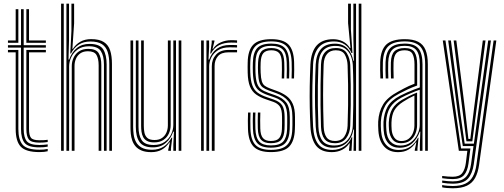

<svg xmlns="http://www.w3.org/2000/svg" viewBox="-20 -820 2739 1044"><path d="M194.4 -18.7Q133.5 -18.7 113.9 -43Q94.3 -67.3 94.3 -118.5V-561.3H23.2V-574.2H94.3V-770H108.8V-574.2H229.4V-561.3H108.8V-118.5Q108.8 -72.2 125.9 -51.9Q142.9 -31.6 194.4 -31.6Q205 -31.6 216.4 -32.5Q227.8 -33.3 239.4 -34.9V-22.6Q229.4 -20.5 217.9 -19.6Q206.3 -18.7 194.4 -18.7ZM194.4 7Q121.2 7 93.2 -22.2Q65.3 -51.4 65.3 -118.5V-535.6H23.2V-548.5H79.8V-118.5Q79.8 -59.7 103.3 -32.8Q126.8 -5.9 194.4 -5.9Q206.4 -5.9 218 -6.8Q229.7 -7.8 239.4 -10.1V2.4Q221.7 7 194.4 7ZM194.4 -44.5Q150.8 -44.5 137.1 -61.3Q123.3 -78.2 123.3 -118.5V-548.5H229.4V-535.6H137.8V-118.5Q137.8 -84.4 148.3 -70.9Q158.9 -57.4 194.4 -57.4Q208.5 -57.4 220.1 -57.9Q231.6 -58.5 239.4 -60V-47.7Q230.3 -46.2 218.8 -45.3Q207.3 -44.5 194.4 -44.5ZM23.2 -587.1V-600H65.3V-770H79.8V-587.1ZM123.3 -587.1V-770H137.8V-600H229.4V-587.1Z M574.3 0V-470.3Q574.3 -509.9 565.4 -537.6Q556.6 -565.3 534.2 -579.9Q511.9 -594.4 471.4 -594.4Q434.9 -594.4 408.5 -577.5Q382.2 -560.6 365.8 -528.8H362.1L368.4 -653.1V-800H383V-693.4L373.6 -554.2H376.3Q392.3 -579.4 417.2 -593.3Q442.1 -607.3 475.4 -607.3Q520.1 -607.3 544.6 -591.4Q569.2 -575.6 579 -545.6Q588.7 -515.6 588.7 -472.8V0ZM312.2 0V-800H326.7V0ZM370.2 0V-460.1Q370.2 -484.6 380.1 -506Q389.9 -527.5 409.8 -540.9Q429.8 -554.3 460.1 -554.3Q501.9 -554.3 516.4 -531.1Q530.9 -507.8 530.9 -465.5V0H516.4V-464.7Q516.4 -500.4 504.7 -520.9Q493.1 -541.3 458.2 -541.3Q433.5 -541.3 417.3 -530.3Q401.1 -519.2 393.2 -501Q385.2 -482.8 385.2 -461.2V0ZM341.2 0V-800H355.3V-601.6L352.4 -495.8H356.2Q369.5 -535.8 397.8 -558.7Q426.1 -581.6 467.7 -581.3Q523.1 -580.9 541.4 -551.1Q559.8 -521.4 559.8 -469.5V0H545.3V-467.9Q545.3 -516.4 528.3 -542.4Q511.2 -568.4 463.1 -568.4Q427.2 -568.4 403.4 -551.5Q379.6 -534.7 367.7 -509.4Q355.8 -484.2 355.8 -459V0Z M802.8 7.3Q771.2 7.3 750.4 -1.3Q729.6 -9.9 717.3 -24.2Q705.1 -38.5 699 -56.3Q693 -74 691.2 -92.4Q689.5 -110.7 689.5 -127.2V-600H704V-129.7Q704 -110.2 706.8 -88.5Q709.6 -66.8 719.6 -48Q729.5 -29.2 750.3 -17.4Q771 -5.6 806.8 -5.6Q843.5 -5.6 869.8 -22.7Q896.1 -39.8 912.6 -71.2H916.6L909.5 -12.6V0H894.8L894.7 -5.6L903.8 -45.8H900.9Q884.4 -20.4 860.1 -6.5Q835.9 7.3 802.8 7.3ZM951.5 0V-600H966V0ZM818.1 -45.7Q793.8 -45.7 779.5 -53.7Q765.2 -61.7 758.4 -74.8Q751.5 -87.9 749.5 -103.5Q747.4 -119.2 747.4 -134.5V-600H761.9V-135.3Q761.9 -116.2 765.4 -98.6Q768.9 -81 781.2 -69.8Q793.6 -58.7 820.1 -58.7Q844.8 -58.7 860.8 -69.7Q876.9 -80.8 884.9 -99.1Q892.8 -117.4 892.8 -138.8V-600H908V-139.9Q908 -115.4 898.2 -93.9Q888.3 -72.3 868.4 -59Q848.4 -45.7 818.1 -45.7ZM810.4 -18.7Q759.3 -19.1 738.9 -47.5Q718.5 -75.9 718.5 -130.5V-600H733V-132.1Q733 -84.7 750.2 -58.2Q767.4 -31.6 815.2 -31.6Q851.3 -31.6 875.1 -48.3Q898.9 -64.9 910.7 -90.2Q922.5 -115.4 922.5 -141V-600H937V0H922.5V-35L925.8 -104.2H921.8Q909.7 -67.5 881.6 -43Q853.5 -18.4 810.4 -18.7Z M1102.5 0V-600H1116.9L1117 -565L1113.7 -495.8H1117.4Q1131 -534.4 1159.5 -554.9Q1187.9 -575.5 1230.3 -575.5Q1240.8 -575.5 1251.7 -575.2Q1262.5 -575 1269.1 -574.6V-561.8Q1262 -562.1 1250.4 -562.3Q1238.8 -562.6 1227.9 -562.6Q1190.3 -562.6 1165.6 -547Q1141 -531.4 1129.1 -507.5Q1117.2 -483.7 1117.2 -459V0ZM1073.5 0V-600H1088V0ZM1131.7 0V-460.1Q1131.7 -497.3 1154.8 -522.9Q1178 -548.5 1222.2 -548.5Q1234.1 -548.5 1246.1 -548.5Q1258.1 -548.5 1269.1 -548.5V-535.5Q1258.1 -535.6 1245.9 -535.6Q1233.7 -535.5 1222.2 -535.5Q1183 -535.5 1165 -514.4Q1146.9 -493.3 1146.9 -461.2V0ZM1123.1 -528.8 1131.2 -587.4V-600H1145.9L1146 -595.6L1135.7 -554.2H1138.4Q1152.6 -577.1 1179.6 -589.3Q1206.7 -601.5 1236 -601.5Q1243 -601.5 1251.2 -601.3Q1259.4 -601.1 1269.1 -600.4V-587.5Q1260.7 -588.2 1252.8 -588.4Q1244.9 -588.6 1236.8 -588.6Q1199.9 -588.6 1171.8 -574.6Q1143.7 -560.6 1127.3 -528.8Z M1452.6 7Q1388.7 7 1359.7 -22Q1330.7 -51 1328.4 -118.5Q1327.8 -140.2 1327.7 -163.5Q1327.5 -186.8 1328.8 -208H1342.1Q1341.1 -187.7 1341.1 -163.4Q1341.2 -139 1341.7 -119.2Q1343.7 -58 1369.5 -31.5Q1395.3 -5.1 1452.6 -5.1Q1515 -5.1 1541.2 -31.8Q1567.5 -58.5 1569.3 -116.9Q1569.9 -129.3 1570 -139.8Q1570.1 -150.4 1570 -161Q1569.9 -171.7 1569.9 -184.2Q1569.9 -241.4 1547.8 -269.6Q1525.7 -297.9 1480.5 -314.1L1443.2 -327.5Q1420.8 -335.6 1408.3 -345.2Q1395.9 -354.8 1390.3 -373.1Q1384.8 -391.4 1383.2 -425.4Q1382.6 -438.3 1382.5 -451.1Q1382.5 -463.9 1383.2 -479.3Q1385.3 -521.8 1401.4 -540.3Q1417.6 -558.7 1455.4 -558.7Q1490.9 -558.7 1507.7 -541Q1524.4 -523.2 1525.7 -480.1Q1526.2 -466.3 1526.3 -443.4Q1526.4 -420.5 1525.3 -393.4H1511.9Q1513 -419.5 1512.9 -441Q1512.9 -462.5 1512.4 -479.5Q1511.4 -516.1 1497.8 -531.4Q1484.2 -546.6 1455.4 -546.6Q1425.1 -546.6 1411.9 -531Q1398.7 -515.4 1397.3 -479.3Q1396.8 -464.7 1396.7 -453.3Q1396.6 -441.9 1397.3 -425.4Q1398.7 -394.5 1403.6 -378.3Q1408.5 -362.1 1419 -354.1Q1429.6 -346.1 1447.4 -339.4L1484.1 -325.9Q1514.3 -315 1536.7 -299Q1559.2 -282.9 1571.6 -255.9Q1584 -228.9 1584 -184.2Q1584 -171.6 1584.1 -160.9Q1584.2 -150.2 1584.1 -139.7Q1584 -129.2 1583.4 -116.7Q1581.4 -53.3 1552.7 -23.1Q1523.9 7 1452.6 7ZM1452.6 -17.1Q1400.8 -17.1 1378.9 -41.7Q1357 -66.4 1355.3 -119.7Q1354.8 -140.4 1354.5 -161.5Q1354.2 -182.5 1355.5 -208H1369Q1367.6 -182.2 1368 -159.4Q1368.3 -136.7 1368.6 -120.2Q1370.2 -71.5 1389.6 -50.4Q1409.1 -29.2 1452.6 -29.2Q1501.2 -29.2 1520.4 -51.1Q1539.5 -72.9 1541.1 -117.3Q1541.9 -135.9 1541.8 -150.7Q1541.7 -165.5 1541.7 -184.2Q1541.7 -232.5 1525 -255.3Q1508.2 -278 1473.3 -290.1L1434.9 -303.5Q1406.3 -313.6 1389.3 -326.5Q1372.4 -339.4 1364.5 -362.3Q1356.7 -385.2 1355 -425.2Q1354.3 -442.5 1354.5 -453.8Q1354.8 -465 1355 -479.5Q1356 -533.6 1378.5 -558.3Q1401.1 -582.9 1455.4 -582.9Q1505.9 -582.9 1528.3 -559.4Q1550.7 -535.9 1552.3 -481.4Q1552.8 -463.4 1553.1 -442.1Q1553.3 -420.8 1552.1 -393.4H1538.6Q1539.9 -422.1 1539.7 -443.4Q1539.5 -464.7 1539 -481.3Q1537.6 -530.1 1517.7 -550.4Q1497.7 -570.8 1455.4 -570.8Q1409.3 -570.8 1389.6 -549.2Q1369.9 -527.6 1369.1 -479.5Q1368.9 -464.3 1368.6 -453.4Q1368.4 -442.6 1369.1 -425.2Q1370.8 -386.9 1378 -366.2Q1385.2 -345.6 1400 -334.8Q1414.7 -324 1439 -315.4L1476.9 -302Q1517.2 -287.9 1536.5 -262.5Q1555.8 -237.2 1555.8 -184.2Q1555.8 -165.5 1555.9 -150.5Q1556 -135.5 1555.2 -117.1Q1553.4 -65.5 1530.8 -41.3Q1508.2 -17.1 1452.6 -17.1ZM1452.6 -41.3Q1417.3 -41.3 1400.3 -59.3Q1383.2 -77.3 1381.9 -121Q1381.6 -139.3 1381.4 -161.9Q1381.1 -184.4 1382.3 -208H1395.6Q1394.6 -188.1 1394.7 -165.3Q1394.8 -142.5 1395.3 -121.8Q1396.2 -85.2 1409.7 -69.3Q1423.2 -53.4 1452.6 -53.4Q1485.6 -53.4 1498.5 -69.5Q1511.5 -85.6 1512.9 -117.7Q1513.9 -135.7 1513.7 -150.6Q1513.5 -165.5 1513.5 -184.2Q1513.5 -224 1501.5 -241Q1489.4 -258 1465.9 -266.2L1426.3 -279.8Q1394.5 -290.7 1372.7 -306.2Q1350.8 -321.7 1339.3 -349.6Q1327.8 -377.5 1326.8 -425Q1326.2 -443.5 1326.4 -456.5Q1326.6 -469.5 1326.8 -479.7Q1327.8 -546.9 1357.1 -576.9Q1386.4 -607 1455.4 -607Q1519.3 -607 1548.1 -578.3Q1576.9 -549.5 1579.2 -482.5Q1579.7 -464.1 1579.8 -440Q1579.9 -415.9 1578.8 -393.4H1565.5Q1566.5 -414.3 1566.5 -438.4Q1566.4 -462.4 1565.9 -481.8Q1563.8 -542.4 1538.1 -568.7Q1512.4 -594.9 1455.4 -594.9Q1393.9 -594.9 1367.9 -567.6Q1341.9 -540.3 1340.9 -479.7Q1340.7 -464.5 1340.4 -453.4Q1340.2 -442.2 1340.9 -425Q1342.6 -381.5 1351.9 -356.3Q1361.2 -331 1380.4 -316.7Q1399.7 -302.3 1430.6 -291.7L1469.5 -278.2Q1502.8 -266.7 1515.2 -245.5Q1527.6 -224.3 1527.6 -184.2Q1527.6 -173.7 1527.7 -163.2Q1527.8 -152.6 1527.7 -141.4Q1527.6 -130.2 1527 -117.5Q1525.6 -78.3 1509.1 -59.8Q1492.7 -41.3 1452.6 -41.3Z M1945 0H1930.5V-800H1945ZM1916 0H1902.3L1904.9 -115.8L1901.6 -115.8Q1894.8 -71.7 1865.9 -44.2Q1837 -16.8 1791 -16.8Q1745.6 -16.8 1722.8 -44.4Q1700 -72.1 1696.7 -131.2Q1694.2 -183.4 1693.2 -238.2Q1692.2 -292.9 1693 -350.8Q1693.8 -408.6 1696.6 -469.7Q1699.6 -523.5 1725 -553Q1750.5 -582.5 1801.5 -582.5Q1844 -582.5 1869.3 -556Q1894.6 -529.4 1900.7 -489.7H1904.1L1901.5 -611.2V-800H1916ZM1797.6 -28.8Q1831.2 -28.8 1853.1 -44.2Q1874.9 -59.6 1886 -84Q1897.1 -108.4 1898.2 -135.7Q1900.3 -192.3 1901 -248.2Q1901.8 -304.2 1901.2 -359Q1900.6 -413.8 1898.4 -466.2Q1897.1 -492.4 1887.5 -516.2Q1877.8 -540 1857.6 -555.2Q1837.3 -570.4 1803.7 -570.4Q1759.1 -570.4 1736.2 -544.6Q1713.2 -518.7 1711.2 -469.8Q1709 -408.7 1708.3 -354.4Q1707.5 -300 1708.3 -245.9Q1709 -191.8 1711.2 -131.1Q1713.2 -81.1 1732.9 -55Q1752.6 -28.8 1797.6 -28.8ZM1801 -41.3Q1762.4 -41.3 1744.7 -64.1Q1727 -86.9 1725.4 -131.4Q1723.5 -190.3 1722.9 -247.2Q1722.3 -304.1 1723 -359.6Q1723.7 -415.2 1725.4 -469.5Q1727 -514 1747.6 -536.4Q1768.2 -558.8 1805.8 -558.8Q1849.4 -558.8 1866.2 -530.3Q1883.1 -501.9 1884.5 -466.6Q1886.4 -413.1 1887.1 -358.8Q1887.8 -304.5 1887.2 -248.9Q1886.6 -193.3 1884.4 -135.9Q1883 -96.1 1862.4 -68.7Q1841.8 -41.3 1801 -41.3ZM1801.2 -53.4Q1836.3 -53.4 1852.4 -77.5Q1868.5 -101.7 1870 -135.9Q1872.1 -192.2 1872.7 -248.3Q1873.4 -304.4 1872.7 -359.3Q1872 -414.1 1870 -466.4Q1868.7 -498 1855.4 -522.3Q1842.1 -546.6 1806 -546.6Q1775.2 -546.6 1758.3 -526.5Q1741.4 -506.4 1739.9 -469.6Q1736.7 -385.1 1736.8 -303.6Q1736.8 -222.1 1739.9 -131.3Q1741.4 -93 1755.7 -73.2Q1769.9 -53.4 1801.2 -53.4ZM1784.5 7.2Q1727.4 7.2 1699.7 -26.7Q1672.1 -60.5 1667.9 -131Q1665.3 -183.9 1664.3 -239.1Q1663.3 -294.3 1664.2 -352Q1665.1 -409.7 1667.9 -469.8Q1671.7 -539.3 1702.4 -573.1Q1733.1 -606.8 1791.3 -606.8Q1820.2 -606.8 1844.2 -594.9Q1868.2 -582.9 1882.1 -559.4H1885.6L1872.7 -694.3V-800H1888V-660L1896.4 -531.7L1891 -531.8Q1878.6 -562.4 1854.1 -578.5Q1829.7 -594.7 1796.1 -594.7Q1740.1 -594.7 1712.8 -561.9Q1685.5 -529.1 1682.4 -470.1Q1679.8 -413 1678.8 -357.1Q1677.8 -301.2 1678.7 -245.2Q1679.6 -189.1 1682.4 -131.3Q1685.9 -68.8 1710.1 -36.8Q1734.3 -4.8 1787.4 -4.8Q1824.7 -4.8 1852.3 -24.1Q1879.8 -43.4 1892 -74H1895.4L1891.4 0H1877.8L1878 -6.7L1882 -40.2H1879Q1864.7 -17.9 1840 -5.3Q1815.3 7.2 1784.5 7.2Z M2291.8 0V-469.6Q2291.8 -536.7 2266.1 -565.8Q2240.4 -594.9 2180.9 -594.9Q2119.5 -594.9 2091.9 -568.8Q2064.2 -542.6 2061.9 -482Q2061.2 -462 2061.5 -438.9Q2061.8 -415.8 2062.9 -393.5H2048.4Q2047.3 -416.6 2047 -438.9Q2046.7 -461.3 2047.4 -482.5Q2049.8 -549.3 2080.9 -578.1Q2112 -607 2180.9 -607Q2225.7 -607 2253.3 -593.1Q2280.9 -579.2 2293.6 -548.9Q2306.3 -518.7 2306.3 -469.6V0ZM2156.9 -28.4Q2190.1 -28.4 2213.6 -45.9Q2237.1 -63.3 2249.7 -89.5Q2262.4 -115.6 2262.4 -141.2V-332.2Q2239.8 -324.5 2212.6 -312.9Q2185.5 -301.3 2161.1 -288.3Q2120.3 -265.9 2101 -235Q2081.7 -204.2 2079.6 -154.2Q2079.1 -143.1 2079.7 -133.1Q2080.2 -123.2 2080.8 -112.4Q2083.5 -70.8 2103.7 -49.6Q2123.8 -28.4 2156.9 -28.4ZM2159.9 -41.3Q2130.6 -41.3 2114.6 -61.3Q2098.5 -81.3 2095.3 -113.3Q2094.4 -125.1 2094.1 -135.2Q2093.8 -145.4 2094 -153.2Q2096.2 -199.2 2113 -227.7Q2129.9 -256.2 2166.1 -277.3Q2183.5 -287.4 2205.2 -298Q2226.9 -308.5 2247.9 -316.7V-139.9Q2247.9 -115.5 2238.5 -92.8Q2229 -70.2 2209.6 -55.7Q2190.2 -41.3 2159.9 -41.3ZM2161.8 -53.1Q2186.5 -53.1 2202.4 -65.6Q2218.2 -78.1 2225.8 -97.7Q2233.4 -117.3 2233.4 -138.9V-300.4Q2216.7 -292.7 2201.5 -284.4Q2186.2 -276.1 2171.3 -266.2Q2139.2 -245.7 2124.5 -220.6Q2109.9 -195.5 2108.6 -153.2Q2108.4 -144.3 2108.6 -134.7Q2108.8 -125 2109.6 -114.8Q2111.8 -88.5 2124.8 -70.8Q2137.9 -53.1 2161.8 -53.1ZM2144.5 7.3Q2096.3 7.3 2068.8 -23.2Q2041.3 -53.7 2037.4 -109Q2036.4 -123.4 2036.2 -136.8Q2036 -150.2 2036.4 -159.2Q2039.6 -212.9 2063.2 -252Q2086.7 -291.1 2144.9 -321.9Q2162.2 -331.4 2176.3 -338.9Q2190.4 -346.3 2204.2 -352.7Q2218 -359 2233.8 -364.7V-469.6Q2233.8 -506.7 2223 -526.7Q2212.3 -546.6 2180.9 -546.6Q2148.3 -546.6 2134.7 -530.5Q2121.1 -514.3 2119.9 -479.6Q2119.4 -464.4 2119.5 -443Q2119.5 -421.5 2120.5 -393.5H2106Q2105 -422.9 2105 -443.3Q2105 -463.8 2105.4 -480.6Q2106.8 -522.9 2124.7 -540.8Q2142.6 -558.7 2180.9 -558.7Q2219.8 -558.7 2234 -536.2Q2248.3 -513.7 2248.3 -469.6V-354.9Q2220.8 -345.2 2196.7 -333.9Q2172.5 -322.5 2149.9 -310.5Q2096 -282.3 2074.9 -245.4Q2053.8 -208.6 2050.9 -158.1Q2050.4 -146.3 2050.7 -134.9Q2050.9 -123.6 2051.9 -110.1Q2055.3 -59 2080.4 -31.8Q2105.5 -4.6 2148.5 -4.6Q2186.2 -4.6 2212.3 -23.3Q2238.4 -41.9 2252.7 -71.2H2255.8L2250 -12.6V0H2235.3L2235.2 -4.4L2243.9 -45.8H2241.2Q2224.8 -20.5 2201.2 -6.6Q2177.5 7.3 2144.5 7.3ZM2263 0.1V-35L2265.5 -104.2H2262.3Q2250.1 -67.1 2222.6 -41.8Q2195.1 -16.6 2152.2 -16.6Q2114.6 -16.7 2092 -40.9Q2069.4 -65.1 2066.3 -111.1Q2065.5 -124.6 2065.2 -135.5Q2064.8 -146.3 2065.3 -156.8Q2068 -204.5 2087.1 -239Q2106.2 -273.6 2155.6 -299.4Q2173.6 -308.7 2192.9 -317.2Q2212.3 -325.7 2230.4 -332.8Q2248.6 -340 2262.8 -344.5V-469.6Q2262.8 -523.8 2243.9 -547.3Q2225 -570.8 2180.9 -570.8Q2134.6 -570.8 2113.6 -550Q2092.6 -529.2 2090.9 -481Q2090.2 -461.1 2090.5 -438.2Q2090.7 -415.2 2091.6 -393.5H2077.3Q2076.3 -415.9 2076 -439.2Q2075.7 -462.4 2076.4 -481.5Q2078.4 -535.9 2102.7 -559.4Q2126.9 -582.9 2180.9 -582.9Q2232.7 -582.9 2255 -556.6Q2277.3 -530.3 2277.3 -469.6V0.1Z M2441.5 203.8Q2427.3 203.8 2410.2 202.3Q2393.1 200.8 2384.3 198.5V186.2Q2395.8 188.6 2412.4 190Q2429 191.4 2441.5 191.4Q2483 191.4 2509.3 179.1Q2535.7 166.8 2550.3 141.3Q2564.9 115.8 2570.5 76.1L2664 -600H2678.8L2584.7 78.3Q2578.9 118.8 2563.8 146.8Q2548.7 174.9 2519.4 189.4Q2490.1 203.8 2441.5 203.8ZM2441.5 153.8Q2430.5 153.8 2414.9 152.5Q2399.3 151.2 2384.3 149.1V136.8Q2399.8 138.7 2414.8 139.9Q2429.8 141.1 2441.5 141.1Q2478.1 141.1 2493.2 121.4Q2508.4 101.7 2513 66.5L2521.2 0H2474.9L2387.6 -600H2402.2L2486.9 -12.9H2537.9L2527.4 68.9Q2522 110.8 2503 132.3Q2484 153.8 2441.5 153.8ZM2441.5 178.8Q2429.7 178.8 2413.3 177.5Q2396.9 176.1 2384.3 173.8V161.6Q2398.4 163.7 2414.2 165Q2430 166.4 2441.5 166.4Q2489 166.4 2511.9 143.6Q2534.8 120.9 2541.6 71.2L2554.6 -25.8H2496.5L2471.4 -189L2417 -600H2431.8L2483.7 -199.2L2506.7 -38.7H2556.7L2634.6 -600H2649.4L2556 73.6Q2548.9 123.7 2524.5 151.3Q2500 178.8 2441.5 178.8ZM2516.2 -51.5 2496.2 -209.1 2446.7 -600H2461.3L2509.3 -218.3L2527 -64.4H2537.3L2556.3 -220.2L2605.2 -600H2620L2568.7 -205.3L2548.3 -51.5Z"/></svg>

Font: Big Shoulders Inline Thin
Style: Regular
Weight: 100
Designer: Patric King
Foundry: XO Type Co
Version: Version 2.002